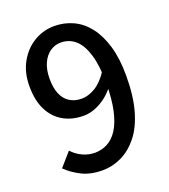

<svg xmlns="http://www.w3.org/2000/svg" viewBox="-139 -850 848 964"><g transform="rotate(-20 285.0 -368.0)"><path d="M244 14Q180 14 133.5 -9.5Q87 -33 55 -65L118 -137Q140 -112 172 -97Q204 -82 238 -82Q273 -82 304.5 -98Q336 -114 359.5 -150Q383 -186 396.5 -246Q410 -306 410 -393Q410 -485 392 -544.5Q374 -604 341.5 -632.5Q309 -661 264 -661Q232 -661 206 -642.5Q180 -624 165 -590Q150 -556 150 -508Q150 -461 163.5 -428Q177 -395 204 -377.5Q231 -360 269 -360Q304 -360 341 -382Q378 -404 411 -454L416 -369Q395 -341 367 -320Q339 -299 309 -287.5Q279 -276 249 -276Q188 -276 141.5 -302Q95 -328 68.5 -379.5Q42 -431 42 -508Q42 -581 72.5 -635.5Q103 -690 153 -720Q203 -750 262 -750Q315 -750 361.5 -728.5Q408 -707 442.5 -663Q477 -619 497 -552Q517 -485 517 -393Q517 -285 495 -207.5Q473 -130 434 -81.5Q395 -33 346 -9.5Q297 14 244 14Z"/></g></svg>

Font: Noto Sans JP Thin Medium
Style: Regular
Weight: 500
Version: Version 2.004-H2;hotconv 1.0.118;makeotfexe 2.5.65603